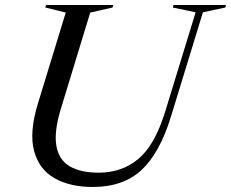

<svg xmlns="http://www.w3.org/2000/svg" viewBox="-20 -735 920 765"><path d="M222.5 -301.5Q194.5 -209 204.8 -153Q215 -97 258.5 -72Q302 -47 373 -47Q466 -47 531.8 -102.2Q597.5 -157.5 638.5 -291.5L759.5 -686L668.5 -705L671.5 -715H880.5L877.5 -705L788.5 -686L661.5 -271.5Q617 -126 544.2 -58Q471.5 10 349.5 10Q259 10 197.2 -25Q135.5 -60 115.8 -133.8Q96 -207.5 131 -322.5L242 -685L160.5 -705L163.5 -715H431.5L428.5 -705L339.5 -685Z"/></svg>

Font: Newsreader 72pt
Style: Italic
Weight: 400
Italic angle: -17°
Designer: Hugues Gentile
Foundry: Production Type
Version: Version 1.003; ttfautohint (v1.8.3)